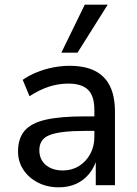

<svg xmlns="http://www.w3.org/2000/svg" viewBox="-20 -791 586 820"><path d="M231 9Q181 9 141.5 -11.5Q102 -32 79.5 -66.5Q57 -101 57 -144Q57 -200 85.5 -233Q114 -266 176.5 -280Q239 -294 341 -294H397V-232H344Q290 -232 252 -227.5Q214 -223 191.5 -214Q169 -205 158.5 -189Q148 -173 148 -150Q148 -110 175.5 -86.5Q203 -63 249 -63Q287 -63 317.5 -82Q348 -101 365.5 -133.5Q383 -166 383 -206V-322Q383 -381 356 -407.5Q329 -434 272 -434Q230 -434 189.5 -421Q149 -408 106 -380L77 -450Q104 -469 137.5 -482.5Q171 -496 207 -503Q243 -510 277 -510Q341 -510 384 -489Q427 -468 449 -424.5Q471 -381 471 -312V0H389V-111H393Q383 -76 360.5 -48.5Q338 -21 305.5 -6Q273 9 231 9ZM242 -566 342 -771H440L311 -566Z"/></svg>

Font: Nunitoga
Style: Medium
Weight: 500
Designer: Vernon Adams
Foundry: Vernon Adams
Version: Version 1.0